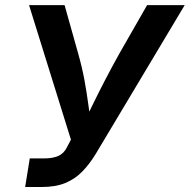

<svg xmlns="http://www.w3.org/2000/svg" viewBox="-20 -748 759 768"><path d="M80.6 0 99.1 -114.3H155.8Q191.4 -114.3 213.9 -124.5Q236.3 -134.8 248.5 -160.2L263.7 -189.5L96.2 -727.5H238.3L292.5 -534.7Q308.6 -478 317.9 -427.2Q327.1 -376.5 333.3 -330.1Q339.4 -283.7 345.7 -240.2H307.1Q328.6 -283.7 351.1 -329.8Q373.5 -376 399.7 -426.5Q425.8 -477.1 458 -534.7L568.4 -727.5H718.8L363.8 -133.8Q338.4 -91.8 309.1 -61.8Q279.8 -31.7 241 -15.9Q202.1 0 147.5 0Z"/></svg>

Font: Inter 18pt SemiBold
Style: Italic
Weight: 600
Italic angle: -9.3988°
Designer: Rasmus Andersson
Foundry: rsms
Version: Version 4.001;git-66647c0bb